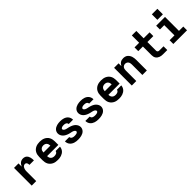

<svg xmlns="http://www.w3.org/2000/svg" viewBox="406 -2365 3987 3987"><g transform="rotate(-45 2400.0 -371.5)"><path d="M140 0V-520H272V-425Q281 -446 293.5 -465.5Q306 -485 324 -499.5Q342 -514 364 -521Q386 -528 409 -528Q431 -528 452.5 -521.5Q474 -515 490.5 -500.5Q507 -486 517.5 -466.5Q528 -447 533.5 -425.5Q539 -404 541 -382Q543 -360 543 -338H411Q411 -352 409 -365.5Q407 -379 401 -391Q395 -403 383.5 -410.5Q372 -418 358 -418Q343 -418 328.5 -411.5Q314 -405 304 -393Q294 -381 288 -366.5Q282 -352 278 -337Q274 -322 273 -306.5Q272 -291 272 -276V0Z M903 8Q873 8 843 3.5Q813 -1 785.5 -13.5Q758 -26 735 -46.5Q712 -67 697.5 -93.5Q683 -120 677 -150Q671 -180 671 -210V-310Q671 -340 677 -369.5Q683 -399 697 -425.5Q711 -452 733.5 -472.5Q756 -493 783 -505.5Q810 -518 840 -523Q870 -528 900 -528Q930 -528 960 -523Q990 -518 1017 -505.5Q1044 -493 1066.5 -472.5Q1089 -452 1103 -425.5Q1117 -399 1123 -369.5Q1129 -340 1129 -310V-207H799Q799 -185 805.5 -164.5Q812 -144 826.5 -128.5Q841 -113 861.5 -106Q882 -99 903 -99Q918 -99 933.5 -101Q949 -103 963 -110Q977 -117 987 -129Q997 -141 999 -157H1127Q1125 -131 1115.5 -106.5Q1106 -82 1089.5 -62.5Q1073 -43 1051 -29Q1029 -15 1004.5 -6.5Q980 2 954.5 5Q929 8 903 8ZM799 -313H1001Q1001 -334 995 -354.5Q989 -375 975 -391Q961 -407 941 -414Q921 -421 900 -421Q879 -421 859 -414Q839 -407 825 -391Q811 -375 805 -354.5Q799 -334 799 -313Z M1499 8Q1473 8 1447 5Q1421 2 1396.5 -6Q1372 -14 1349.5 -28Q1327 -42 1310.5 -62.5Q1294 -83 1285.5 -108Q1277 -133 1277 -159Q1277 -159 1277 -160Q1277 -161 1277 -162H1405Q1405 -161 1405 -161Q1405 -161 1405 -161Q1405 -145 1414.5 -131.5Q1424 -118 1438 -111Q1452 -104 1467.5 -101.5Q1483 -99 1499 -99Q1508 -99 1517.5 -99.5Q1527 -100 1536.5 -101.5Q1546 -103 1555 -105Q1564 -107 1572.5 -111.5Q1581 -116 1587 -123.5Q1593 -131 1593 -141Q1593 -154 1584 -164.5Q1575 -175 1563.5 -181.5Q1552 -188 1539.5 -192Q1527 -196 1514 -199Q1501 -202 1488 -204.5Q1475 -207 1462 -210.5Q1449 -214 1436.5 -218Q1424 -222 1412 -227Q1400 -232 1388 -238Q1376 -244 1365 -251Q1354 -258 1344 -266.5Q1334 -275 1325 -285Q1316 -295 1309 -306.5Q1302 -318 1297 -330.5Q1292 -343 1289.5 -356Q1287 -369 1287 -382Q1287 -406 1296 -429Q1305 -452 1322 -469.5Q1339 -487 1360.5 -498.5Q1382 -510 1405.5 -516.5Q1429 -523 1453 -525.5Q1477 -528 1501 -528Q1526 -528 1551.5 -525Q1577 -522 1601 -514Q1625 -506 1646.5 -492Q1668 -478 1683.5 -458Q1699 -438 1707 -413.5Q1715 -389 1715 -364Q1715 -363 1715 -362.5Q1715 -362 1715 -361H1587Q1587 -361 1587 -361.5Q1587 -362 1587 -362Q1587 -377 1578.5 -389.5Q1570 -402 1557.5 -409Q1545 -416 1530.5 -418.5Q1516 -421 1501 -421Q1488 -421 1475 -420Q1462 -419 1449.5 -415Q1437 -411 1426 -402Q1415 -393 1415 -380Q1415 -367 1424 -356Q1433 -345 1444.5 -338.5Q1456 -332 1468.5 -328Q1481 -324 1494 -321Q1507 -318 1520 -315.5Q1533 -313 1545.5 -309.5Q1558 -306 1570.5 -302Q1583 -298 1595.5 -293Q1608 -288 1620 -282Q1632 -276 1643 -269Q1654 -262 1664 -253.5Q1674 -245 1682.5 -235Q1691 -225 1698.5 -213.5Q1706 -202 1711 -190Q1716 -178 1718.5 -165Q1721 -152 1721 -138Q1721 -114 1711 -90.5Q1701 -67 1683.5 -49.5Q1666 -32 1643.5 -20.5Q1621 -9 1597 -3Q1573 3 1548.5 5.5Q1524 8 1499 8Z M2099 8Q2073 8 2047 5Q2021 2 1996.5 -6Q1972 -14 1949.5 -28Q1927 -42 1910.5 -62.5Q1894 -83 1885.5 -108Q1877 -133 1877 -159Q1877 -159 1877 -160Q1877 -161 1877 -162H2005Q2005 -161 2005 -161Q2005 -161 2005 -161Q2005 -145 2014.5 -131.5Q2024 -118 2038 -111Q2052 -104 2067.5 -101.5Q2083 -99 2099 -99Q2108 -99 2117.5 -99.5Q2127 -100 2136.5 -101.5Q2146 -103 2155 -105Q2164 -107 2172.5 -111.5Q2181 -116 2187 -123.5Q2193 -131 2193 -141Q2193 -154 2184 -164.5Q2175 -175 2163.5 -181.5Q2152 -188 2139.5 -192Q2127 -196 2114 -199Q2101 -202 2088 -204.5Q2075 -207 2062 -210.5Q2049 -214 2036.5 -218Q2024 -222 2012 -227Q2000 -232 1988 -238Q1976 -244 1965 -251Q1954 -258 1944 -266.5Q1934 -275 1925 -285Q1916 -295 1909 -306.5Q1902 -318 1897 -330.5Q1892 -343 1889.5 -356Q1887 -369 1887 -382Q1887 -406 1896 -429Q1905 -452 1922 -469.5Q1939 -487 1960.5 -498.5Q1982 -510 2005.5 -516.5Q2029 -523 2053 -525.5Q2077 -528 2101 -528Q2126 -528 2151.5 -525Q2177 -522 2201 -514Q2225 -506 2246.5 -492Q2268 -478 2283.5 -458Q2299 -438 2307 -413.5Q2315 -389 2315 -364Q2315 -363 2315 -362.5Q2315 -362 2315 -361H2187Q2187 -361 2187 -361.5Q2187 -362 2187 -362Q2187 -377 2178.5 -389.5Q2170 -402 2157.5 -409Q2145 -416 2130.5 -418.5Q2116 -421 2101 -421Q2088 -421 2075 -420Q2062 -419 2049.5 -415Q2037 -411 2026 -402Q2015 -393 2015 -380Q2015 -367 2024 -356Q2033 -345 2044.5 -338.5Q2056 -332 2068.5 -328Q2081 -324 2094 -321Q2107 -318 2120 -315.5Q2133 -313 2145.5 -309.5Q2158 -306 2170.5 -302Q2183 -298 2195.5 -293Q2208 -288 2220 -282Q2232 -276 2243 -269Q2254 -262 2264 -253.5Q2274 -245 2282.5 -235Q2291 -225 2298.5 -213.5Q2306 -202 2311 -190Q2316 -178 2318.5 -165Q2321 -152 2321 -138Q2321 -114 2311 -90.5Q2301 -67 2283.5 -49.5Q2266 -32 2243.5 -20.5Q2221 -9 2197 -3Q2173 3 2148.5 5.5Q2124 8 2099 8Z M2703 8Q2673 8 2643 3.5Q2613 -1 2585.5 -13.5Q2558 -26 2535 -46.5Q2512 -67 2497.5 -93.5Q2483 -120 2477 -150Q2471 -180 2471 -210V-310Q2471 -340 2477 -369.5Q2483 -399 2497 -425.5Q2511 -452 2533.5 -472.5Q2556 -493 2583 -505.5Q2610 -518 2640 -523Q2670 -528 2700 -528Q2730 -528 2760 -523Q2790 -518 2817 -505.5Q2844 -493 2866.5 -472.5Q2889 -452 2903 -425.5Q2917 -399 2923 -369.5Q2929 -340 2929 -310V-207H2599Q2599 -185 2605.5 -164.5Q2612 -144 2626.5 -128.5Q2641 -113 2661.5 -106Q2682 -99 2703 -99Q2718 -99 2733.5 -101Q2749 -103 2763 -110Q2777 -117 2787 -129Q2797 -141 2799 -157H2927Q2925 -131 2915.5 -106.5Q2906 -82 2889.5 -62.5Q2873 -43 2851 -29Q2829 -15 2804.5 -6.5Q2780 2 2754.5 5Q2729 8 2703 8ZM2599 -313H2801Q2801 -334 2795 -354.5Q2789 -375 2775 -391Q2761 -407 2741 -414Q2721 -421 2700 -421Q2679 -421 2659 -414Q2639 -407 2625 -391Q2611 -375 2605 -354.5Q2599 -334 2599 -313Z M3079 0V-520H3211V-437Q3221 -458 3235 -475.5Q3249 -493 3268 -505.5Q3287 -518 3309.5 -523Q3332 -528 3354 -528Q3380 -528 3405.5 -521Q3431 -514 3451 -497.5Q3471 -481 3485 -459Q3499 -437 3507 -412.5Q3515 -388 3518 -362Q3521 -336 3521 -310V0H3389V-310Q3389 -330 3384.5 -349.5Q3380 -369 3368.5 -385Q3357 -401 3338.5 -409.5Q3320 -418 3300 -418Q3280 -418 3261.5 -409.5Q3243 -401 3231.5 -385Q3220 -369 3215.5 -349.5Q3211 -330 3211 -310V0Z M3997 0Q3974 0 3951.5 -3Q3929 -6 3908 -14Q3887 -22 3868.5 -35.5Q3850 -49 3837.5 -68Q3825 -87 3820 -109.5Q3815 -132 3815 -155V-410H3679V-520H3815V-735H3947V-520H4121V-410H3947V-155Q3947 -145 3950.5 -136Q3954 -127 3961 -121Q3968 -115 3977.5 -112.5Q3987 -110 3997 -110H4121V0Z M4299 0V-110H4442V-410H4315V-520H4574V-110H4701V0ZM4419 -589V-751H4581V-589Z"/></g></svg>

Font: Iosevka SS04 XBd Ex
Style: Regular
Weight: 800
Width: 7
Monospace: yes
Designer: Belleve Invis
Foundry: Belleve Invis
Version: Version 19.0.0; ttfautohint (v1.8.4)